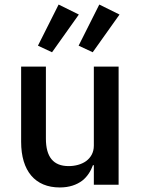

<svg xmlns="http://www.w3.org/2000/svg" viewBox="-20 -813 620 845"><path d="M393 -86H389C380 -61 365 -36 342 -18C318 0 286 12 243 12C135 12 73 -60 73 -189V-520H182V-203C182 -122 215 -82 282 -82C310 -82 338 -89 359 -104C379 -119 393 -141 393 -172V-520H502V0H393ZM209 -583 147 -612 238 -793 327 -749ZM388 -583 326 -612 417 -793 506 -749Z"/></svg>

Font: Plexus Sans Medium
Style: Regular
Weight: 500
Version: Version 2.001;PS 002.001;hotconv 1.0.70;makeotf.lib2.5.58329